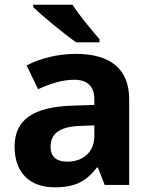

<svg xmlns="http://www.w3.org/2000/svg" viewBox="-20 -786 644 816"><path d="M288 -766H121V-756C159 -719 253 -641 304 -606H403V-619C371 -656 317 -721 288 -766ZM302 -557C225 -557 151 -538 93 -508L142 -407C193 -430 243 -447 296 -447C349 -447 381 -421 381 -364V-340L286 -337C123 -331 42 -279 42 -163C42 -45 114 10 211 10C302 10 345 -15 392 -74H396L425 0H529V-364C529 -494 448 -557 302 -557ZM323 -251 381 -253V-208C381 -138 331 -99 267 -99C224 -99 195 -116 195 -162C195 -214 227 -248 323 -251Z"/></svg>

Font: Noto Sans Malayalam
Style: Bold
Weight: 700
Designer: Jelle Bosma - Monotype Design Team
Foundry: Monotype Imaging Inc.
Version: Version 2.104